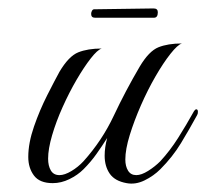

<svg xmlns="http://www.w3.org/2000/svg" viewBox="-20 -428 489 455"><path d="M105 6Q74 6 60.5 -12Q47 -30 47 -56Q47 -89 60.5 -128Q74 -167 92 -202.5Q110 -238 121 -258Q143 -295 165.5 -304Q188 -313 221 -313Q211 -310 195 -289.5Q179 -269 161.5 -239Q144 -209 128.5 -174.5Q113 -140 103.5 -107.5Q94 -75 94 -52Q94 -35 100.5 -24Q107 -13 121 -13Q133 -13 149 -22.5Q165 -32 178 -46Q222 -95 249.5 -153.5Q277 -212 311 -270Q333 -307 355.5 -316Q378 -325 411 -325Q401 -322 384 -300.5Q367 -279 348.5 -247Q330 -215 314 -178.5Q298 -142 287.5 -108Q277 -74 277 -50Q277 -34 283.5 -23.5Q290 -13 303 -13Q315 -13 331 -23Q347 -33 360 -46Q383 -71 402 -101Q421 -131 440 -165Q443 -169 445 -169Q449 -169 449 -163Q449 -158 447 -155Q429 -122 409 -89Q389 -56 360 -27Q344 -11 322.5 -0.5Q301 10 280 6Q252 1 240 -16.5Q228 -34 228 -59Q228 -79 234 -101Q222 -82 208.5 -63Q195 -44 178 -27Q164 -13 144.5 -3.5Q125 6 105 6ZM205 -386Q196 -386 196 -395Q196 -399 198 -402.5Q200 -406 203 -406L344 -408Q354 -408 354 -399Q354 -386 345 -386Z"/></svg>

Font: MonteCarlo
Style: Regular
Weight: 400
Designer: Robert E. Leuschke
Foundry: Robert E. Leuschke
Version: Version 1.010; ttfautohint (v1.8.3)